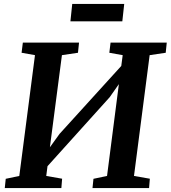

<svg xmlns="http://www.w3.org/2000/svg" viewBox="-20 -961 872 981"><path d="M9.3 -47.4 78.6 -62 158.7 -679.2 90.3 -691.4 96.7 -743.2H383.8L378.4 -691.4L296.4 -679.2L234.9 -208.5L284.2 -276.9L599.6 -624L606.9 -679.2L538.6 -691.4L544.9 -743.2H832L826.7 -691.4L744.6 -679.2L664.6 -62L745.6 -47.9L741.7 0H452.6L457.5 -47.4L526.9 -62L587.4 -531.2L540.5 -464.4L222.7 -111.8L216.3 -62L297.4 -47.9L293.5 0H4.4ZM349.1 -940.9H614.7L605 -852.1H339.8Z"/></svg>

Font: Merriweather Bold
Style: Italic
Weight: 700
Italic angle: -7°
Designer: Eben Sorkin ( eben@eyebytes.com )
Foundry: Eben Sorkin ( eben@eyebytes.com )
Version: Version 1.5; ttfautohint (v0.97) -l 13 -r 13 -G 200 -x 24 -f